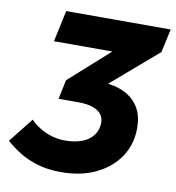

<svg xmlns="http://www.w3.org/2000/svg" viewBox="-84 -761 775 845"><g transform="rotate(10 303.0 -339.0)"><path d="M-5 -84 82 -194Q101 -174 126 -159Q151 -144 179.5 -136Q208 -128 235 -128Q281 -128 313.5 -140.5Q346 -153 363.5 -177Q381 -201 381 -233Q381 -254 369 -270Q357 -286 331.5 -295Q306 -304 267 -304H178L196 -390L375 -550H114L144 -690H611L588 -585L381 -407Q430 -401 465.5 -380.5Q501 -360 521 -324.5Q541 -289 541 -236Q541 -164 503.5 -108Q466 -52 399.5 -20Q333 12 244 12Q186 12 140 -1.5Q94 -15 58.5 -37Q23 -59 -5 -84Z"/></g></svg>

Font: Radio Canada
Style: Italic
Weight: 400
Italic angle: -12°
Designer: Charles Daoud, Etienne Aubert Bonn, Alexandre Saumier Demers, Jacques Le Bailly
Foundry: Radio-Canada
Version: Version 2.104;gftools[0.9.28.dev5+ged2979d]